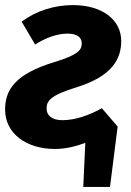

<svg xmlns="http://www.w3.org/2000/svg" viewBox="-21 -568 514 754"><path d="M224 -96C184 -96 162 -114 162 -141C162 -171 174 -193 282 -226C419 -269 455 -336 455 -407C455 -490 381 -548 265 -548C192 -548 120 -525 64 -483L117 -393C157 -419 203 -436 244 -436C282 -436 300 -421 300 -398C300 -375 292 -354 192 -324C41 -278 -1 -217 -1 -138C-1 -43 83 17 195 17C236 17 277 7 314 -7L306 166H411L441 -71L379 -143C332 -117 277 -96 224 -96Z"/></svg>

Font: Fira Sans
Style: Bold Italic
Weight: 700
Italic angle: -8°
Designer: bBox Type GmbH & Carrois Corporate GbR & Edenspiekermann AG
Foundry: bBox Type GmbH & Carrois Corporate GbR & Edenspiekermann AG
Version: Version 4.301;PS 004.301;hotconv 1.0.88;makeotf.lib2.5.64775